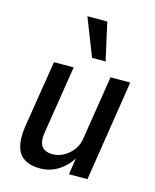

<svg xmlns="http://www.w3.org/2000/svg" viewBox="-113 -819 730 905"><g transform="rotate(15 252.0 -366.5)"><path d="M169 9Q123 9 93 -9.5Q63 -28 53 -66.5Q43 -105 51 -161L104 -492H200L149 -170Q142 -133 147.5 -111.5Q153 -90 169 -80.5Q185 -71 208 -71Q238 -71 264 -85.5Q290 -100 308.5 -125Q327 -150 331 -183L380 -492H476L399 0H309L323 -94H329Q303 -46 261 -18.5Q219 9 169 9ZM272 -558 200 -742H297L338 -558Z"/></g></svg>

Font: Nunito Sans 10pt Condensed SemiBold
Style: Italic
Weight: 600
Width: 3
Italic angle: -9°
Designer: Vernon Adams
Foundry: Vernon Adams
Version: Version 3.101;gftools[0.9.27]